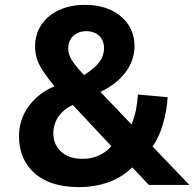

<svg xmlns="http://www.w3.org/2000/svg" viewBox="-20 -759 805 788"><path d="M305 9Q186 9 122 -48Q58 -105 58 -200Q58 -268 97.5 -322.5Q137 -377 204 -405Q168 -447 146 -485Q124 -523 124 -569Q124 -619 150 -657.5Q176 -696 222 -717.5Q268 -739 330 -739Q390 -739 435.5 -717.5Q481 -696 506.5 -658Q532 -620 532 -570Q532 -511 495 -462Q458 -413 392 -382L520 -248Q532 -278 538 -308Q544 -338 546 -371L668 -360Q665 -305 648.5 -249Q632 -193 606 -158L757 0H591L523 -72Q476 -28 421 -9.5Q366 9 305 9ZM325 -451Q371 -480 389 -506Q407 -532 407 -560Q407 -593 387 -612Q367 -631 334 -631Q301 -631 280.5 -611.5Q260 -592 260 -559Q260 -535 275.5 -511Q291 -487 325 -451ZM319 -107Q355 -107 385 -120.5Q415 -134 437 -159L279 -328Q241 -311 220 -280.5Q199 -250 199 -212Q199 -165 231.5 -136Q264 -107 319 -107Z"/></svg>

Font: BDO Grotesk DemiBold
Style: Regular
Weight: 600
Designer: Deni Anggara
Foundry: Lokal Container
Version: Version 2.000